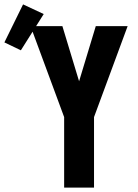

<svg xmlns="http://www.w3.org/2000/svg" viewBox="-110 -854 630 874"><path d="M182 0V-321L29 -735H174L250 -484L326 -735H471L318 -321V0ZM-15 -625 -90 -661 -5 -834 89 -790Z"/></svg>

Font: Iosevka SS04 Heavy
Style: Regular
Weight: 900
Monospace: yes
Designer: Belleve Invis
Foundry: Belleve Invis
Version: Version 19.0.0; ttfautohint (v1.8.4)